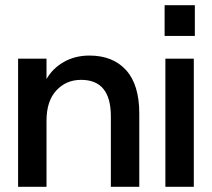

<svg xmlns="http://www.w3.org/2000/svg" viewBox="-20 -723 821 743"><path d="M50 0V-496H160V-417Q184 -459 227.5 -483.5Q271 -508 326 -508Q417 -508 468 -451.5Q519 -395 519 -284V0H409V-273Q409 -414 294 -414Q236 -414 198 -373Q160 -332 160 -256V0Z M617 -584V-703H734V-584ZM620 0V-496H730V0Z"/></svg>

Font: HostGroteskMedium
Style: Regular
Weight: 500
Designer: Doukan Karapınar based on Poppins by Indian Type Foundry, Jonny Pinhorn
Foundry: Element Type
Version: Version 1.001; ttfautohint (v1.8.4.7-5d5b)